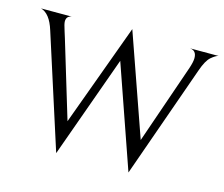

<svg xmlns="http://www.w3.org/2000/svg" viewBox="-103 -844 1174 1006"><g transform="rotate(15 484.5 -341.5)"><path d="M850 -644Q850 -685 814 -688H969Q954 -685 930.5 -665Q907 -645 887 -587L671 24L478 -530L279 24L82 -590Q56 -674 6 -688H172Q144 -683 144 -655Q144 -641 156 -605L167 -570L293 -153L496 -707L689 -157L838 -588Q850 -624 850 -644Z"/></g></svg>

Font: BellefairVN
Style: Regular
Weight: 400
Designer: Nick Shinn, Liron Lavi Turkenic
Foundry: Shinntype
Version: Version 1.003